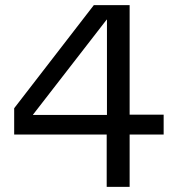

<svg xmlns="http://www.w3.org/2000/svg" viewBox="-20 -725 687 745"><path d="M394 0V-232L395 -254V-649H394L108 -280V-279H420L448 -280H615V-203H35V-305L344 -705H483V0Z"/></svg>

Font: TikTok Sans 24pt
Style: Regular
Weight: 400
Version: Version 4.000